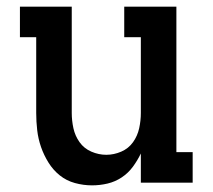

<svg xmlns="http://www.w3.org/2000/svg" viewBox="-20 -550 640 578"><path d="M257 8Q231 8 205.5 1Q180 -6 160 -22Q140 -38 126 -60.5Q112 -83 103.5 -107.5Q95 -132 92 -158Q89 -184 89 -210V-438H40V-530H196V-210Q196 -187 201 -164Q206 -141 219.5 -122Q233 -103 255 -93.5Q277 -84 300 -84Q323 -84 345 -93.5Q367 -103 380.5 -122Q394 -141 399 -164Q404 -187 404 -210V-438H354V-530H511V-92H560V0H404V-88Q394 -67 380 -48Q366 -29 346.5 -16Q327 -3 304 2.5Q281 8 257 8Z"/></svg>

Font: Iosevka Curly Slab SmBdEx
Style: Regular
Weight: 600
Width: 7
Monospace: yes
Designer: Belleve Invis
Foundry: Belleve Invis
Version: Version 11.1.0; ttfautohint (v1.8.3)